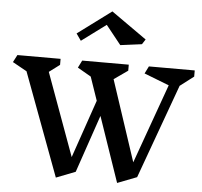

<svg xmlns="http://www.w3.org/2000/svg" viewBox="-73 -1209 1372 1302"><g transform="rotate(5 613.5 -558.0)"><path d="M1137 -673 904 -31 772 20 620 -423 486 -31 355 20 94 -681 -3 -735 23 -785H317V-744L245 -690L450 -128L586 -523L531 -683L439 -736L464 -786H781V-745L687 -679L869 -129L1063 -670L893 -736L918 -786H1230V-744ZM858 -932 712 -913 609 -1042 443 -919 410 -966 639 -1136 880 -966Z"/></g></svg>

Font: Inknut Antiqua SemiBold
Style: Regular
Weight: 600
Designer: Claus Eggers Sørensen
Foundry: Claus Eggers Sørensen
Version: Version 1.003; ttfautohint (v1.8.2) -l 8 -r 50 -G 200 -x 14 